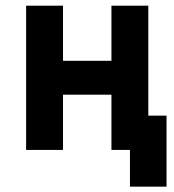

<svg xmlns="http://www.w3.org/2000/svg" viewBox="-20 -538 626 689"><path d="M446.3 131.8V-123H577.6V131.8ZM379.9 0V-517.6H512.2V0ZM73.7 0V-517.6H206.1V0ZM161.1 -198.2V-319.8H427.2V-198.2Z"/></svg>

Font: Cascadia Mono
Style: Regular
Weight: 400
Monospace: yes
Designer: Aaron Bell
Foundry: Saja Typeworks
Version: Version 2404.023